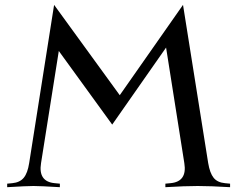

<svg xmlns="http://www.w3.org/2000/svg" viewBox="-20 -777 985 797"><path d="M477.1 -381.8 739.7 -756.8 844.2 -100.1Q851.1 -58.6 866.7 -39.1Q882.3 -19.5 914.1 -16.6L935.1 -14.6V0Q853.5 -4.9 800.8 -4.9Q748 -4.9 666.5 0V-14.6L687.5 -16.6Q757.8 -22.9 745.1 -100.1L669.4 -579.6L445.8 -259.8L224.1 -565.4L150.4 -100.1Q137.7 -22.9 207.5 -16.6L228.5 -14.6V0Q147 -4.9 119.1 -4.9Q91.3 -4.9 9.8 0V-14.6L30.8 -16.6Q62.5 -19.5 78.6 -39.1Q94.7 -58.6 101.1 -100.1L204.6 -756.8Z"/></svg>

Font: Flanker
Style: Regular
Weight: 400
Designer: Flanker
Foundry: Flanker
Version: Version 2.027